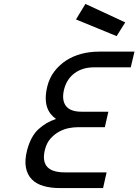

<svg xmlns="http://www.w3.org/2000/svg" viewBox="-20 -958 705 978"><path d="M618 -844 574 -774 367 -859 415 -938ZM505 0H286Q239 0 202 -10.5Q165 -21 142 -44.5Q119 -68 112 -104.5Q105 -141 118 -193Q137 -264 175.5 -299.5Q214 -335 265 -352Q250 -363 238 -378Q226 -393 219.5 -413Q213 -433 213 -459Q213 -485 221 -518Q232 -562 257.5 -595Q283 -628 318 -650.5Q353 -673 395.5 -684Q438 -695 485 -695H665L646 -615H459Q401 -615 361 -586Q321 -557 307 -505Q293 -450 315 -419.5Q337 -389 395 -389H532L514 -310H374Q356 -310 331.5 -305.5Q307 -301 282.5 -288Q258 -275 238 -253Q218 -231 209 -196Q201 -164 205 -141.5Q209 -119 223 -105.5Q237 -92 259 -86Q281 -80 309 -80H523Z"/></svg>

Font: Panefresco 500wt
Style: Italic
Weight: 700
Foundry: Campivisivi & Chank Co
Version: Version 1.000